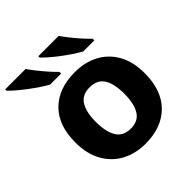

<svg xmlns="http://www.w3.org/2000/svg" viewBox="-218 -897 1056 1056"><g transform="rotate(-45 310.0 -369.0)"><path d="M588.4 -268.6Q588.4 -134.8 515.6 -62.5Q442.9 9.8 317.4 9.8Q239.7 9.8 179.2 -22.7Q118.7 -55.2 83.7 -117.4Q48.8 -179.7 48.8 -268.6Q48.8 -401.4 121.3 -472.9Q193.8 -544.4 320.3 -544.4Q398.4 -544.4 459 -512.2Q519.5 -480 554 -418.5Q588.4 -356.9 588.4 -268.6ZM208.5 -268.6Q208.5 -191.4 234.4 -148.9Q260.3 -106.4 319.3 -106.4Q377.4 -106.4 403.3 -148.9Q429.2 -191.4 429.2 -268.6Q429.2 -345.7 403.3 -386.7Q377.4 -427.7 318.4 -427.7Q260.7 -427.7 234.6 -386.7Q208.5 -345.7 208.5 -268.6ZM240.2 -748H398.4Q413.6 -726.1 434.3 -700Q455.1 -673.8 477.5 -648.7Q500 -623.5 519.5 -605V-591.8H433.6Q409.7 -605 380.9 -624.3Q352.1 -643.6 324 -665Q295.9 -686.5 273.7 -706.1Q251.5 -725.6 240.2 -738.3ZM-17.6 -748H141.1Q156.2 -726.1 177 -700Q197.8 -673.8 220 -648.7Q242.2 -623.5 261.7 -605V-591.8H175.8Q151.9 -605 123.3 -624.3Q94.7 -643.6 66.7 -665Q38.6 -686.5 16.1 -706.1Q-6.3 -725.6 -17.6 -738.3Z"/></g></svg>

Font: Lunasima
Style: Bold
Weight: 700
Designer: The DocRepair Project, Monotype Design Team
Foundry: Google
Version: Version 2.009